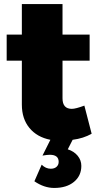

<svg xmlns="http://www.w3.org/2000/svg" viewBox="-20 -687 489 949"><path d="M339 4 315 51Q346 61 364 83Q382 105 382 133Q382 182 345.5 212Q309 242 248 242Q198 242 150 209L186 127Q206 147 231 147Q249 147 259.5 137.5Q270 128 270 113Q270 78 226 78Q214 78 190 82L229 4Q163 -9 125.5 -54.5Q88 -100 88 -170V-387H13V-516H88V-667H289V-516H423V-387H289V-201Q289 -149 335 -149Q354 -149 397 -165L433 -26Q393 -3 339 4Z"/></svg>

Font: Montserrat Extra Bold
Style: Regular
Weight: 800
Designer: Julieta Ulanovsky
Foundry: Julieta Ulanovsky
Version: Version 3.001;PS 003.001;hotconv 1.0.70;makeotf.lib2.5.58329